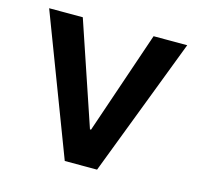

<svg xmlns="http://www.w3.org/2000/svg" viewBox="-82 -602 714 689"><g transform="rotate(15 275.0 -257.5)"><path d="M335 0H215L19 -515H144L273 -133H277L407 -515H532Z"/></g></svg>

Font: Asta Sans
Style: Bold
Weight: 700
Designer: 42dot
Version: Version 1.000